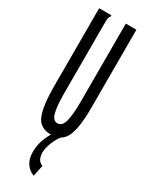

<svg xmlns="http://www.w3.org/2000/svg" viewBox="-222 -656 693 911"><g transform="rotate(30 125.0 -201.0)"><path d="M126 11Q64 11 44 -39.5Q24 -90 24 -195V-623H91V-616Q85 -610 83.5 -603Q82 -596 82 -579V-194Q82 -120 91.5 -85Q101 -50 126 -51Q152 -52 161 -90Q170 -128 170 -197V-623H228V-198Q228 -83 205 -36Q182 11 126 11ZM165 159 152 221Q124 210 108 185.5Q92 161 92 123Q92 84 108.5 44Q125 4 156 -30L180 -10Q158 17 145.5 48.5Q133 80 133 104Q133 124 140.5 139Q148 154 165 159Z"/></g></svg>

Font: Inconsolata UltraCondensed Medium
Style: Regular
Weight: 500
Width: 1
Monospace: yes
Designer: Raph Levien, Cyreal, Brenton Simpson
Foundry: Raph Levien, Cyreal, Google
Version: Version 3.001; ttfautohint (v1.8.2.53-6de2)